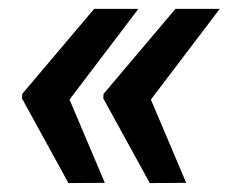

<svg xmlns="http://www.w3.org/2000/svg" viewBox="-20 -471 529 430"><path d="M290 -451.2H190.9L29.8 -260.7L29.3 -250.5L133.3 -61L214.8 -61.5L135.7 -248ZM472.2 -451.2H373L211.9 -260.7L211.4 -250.5L315.4 -61L397 -61.5L317.9 -248Z"/></svg>

Font: Roboto
Style: Bold Italic
Weight: 700
Italic angle: -12°
Designer: Google
Version: Version 2.137; 2017